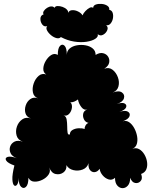

<svg xmlns="http://www.w3.org/2000/svg" viewBox="-20 -956 795 1000"><path d="M55 -94Q21 -106 12.5 -119.5Q4 -133 19 -138.5Q34 -144 68 -132Q43 -141 35 -158.5Q27 -176 33 -193Q39 -210 56 -218.5Q73 -227 99 -218Q73 -227 66.5 -250Q60 -273 68 -296.5Q76 -320 95.5 -334Q115 -348 141 -339Q118 -347 112.5 -366.5Q107 -386 114 -407Q121 -428 138 -440Q155 -452 178 -444Q156 -452 151.5 -474.5Q147 -497 155.5 -521.5Q164 -546 181.5 -561Q199 -576 221 -568Q205 -578 205.5 -598Q206 -618 218 -638.5Q230 -659 247 -669.5Q264 -680 281 -670Q281 -706 293 -717.5Q305 -729 316.5 -717.5Q328 -706 328 -670Q328 -691 343 -703.5Q358 -716 380.5 -720Q403 -724 425.5 -720Q448 -716 463 -703.5Q478 -691 478 -670Q499 -683 516.5 -679Q534 -675 543 -661Q552 -647 548.5 -629.5Q545 -612 523 -598Q548 -607 566.5 -592.5Q585 -578 594 -553.5Q603 -529 597 -506Q591 -483 567 -474Q599 -486 615 -474.5Q631 -463 625.5 -444Q620 -425 588 -414Q616 -424 629 -417Q642 -410 636.5 -396.5Q631 -383 602 -373Q632 -383 646 -374.5Q660 -366 654.5 -350.5Q649 -335 619 -324Q637 -330 652.5 -319.5Q668 -309 679 -289Q690 -269 694 -246.5Q698 -224 692.5 -206Q687 -188 669 -181Q689 -188 705 -179Q721 -170 732 -151.5Q743 -133 746 -112Q749 -91 742 -74Q735 -57 715 -50Q724 -26 712.5 -13Q701 0 684 -3Q667 -6 658 -30Q658 -3 646 10.5Q634 24 618.5 24Q603 24 591 10.5Q579 -3 579 -30Q564 -16 546 -21.5Q528 -27 514.5 -43Q501 -59 499 -77Q488 -61 473.5 -59.5Q459 -58 449 -70Q439 -82 441 -106Q434 -82 410.5 -73Q387 -64 362 -70Q337 -76 326 -96Q328 -71 310.5 -58Q293 -45 270.5 -49.5Q248 -54 236 -84Q245 -65 233.5 -47.5Q222 -30 200.5 -19.5Q179 -9 158.5 -10Q138 -11 128 -30Q128 5 115.5 17Q103 29 90 17Q77 5 77 -30Q77 -6 69.5 5Q62 16 54 10Q46 4 44.5 -21Q43 -46 55 -94ZM344 -256Q344 -271 357.5 -279Q371 -287 389 -288Q407 -289 421 -284Q420 -293 425.5 -302.5Q431 -312 441 -316Q425 -319 417.5 -334Q410 -349 413.5 -364.5Q417 -380 435 -386Q418 -380 404 -398Q390 -416 386 -438Q377 -431 366 -426.5Q355 -422 346 -424Q357 -413 354.5 -394.5Q352 -376 340 -363Q328 -350 311 -355Q324 -351 327 -334Q330 -317 330 -297.5Q330 -278 332 -265Q334 -252 344 -256ZM297 -763Q289 -754 274.5 -757.5Q260 -761 246 -772.5Q232 -784 225 -797.5Q218 -811 226 -820Q210 -815 200 -828.5Q190 -842 190.5 -859Q191 -876 207 -881Q202 -889 208 -898.5Q214 -908 225 -915Q236 -922 247 -922.5Q258 -923 264 -915Q267 -924 279.5 -924.5Q292 -925 306 -920Q320 -915 328.5 -906Q337 -897 334 -888Q340 -902 355.5 -903Q371 -904 387 -896Q403 -888 410 -876Q414 -887 425 -898.5Q436 -910 447 -915.5Q458 -921 465 -915Q466 -928 479.5 -932.5Q493 -937 510 -935.5Q527 -934 539 -926Q551 -918 549 -905Q563 -902 567 -888.5Q571 -875 568 -859.5Q565 -844 555.5 -833Q546 -822 533 -825Q545 -814 538.5 -798.5Q532 -783 517 -775Q502 -767 489 -778Q493 -765 476.5 -754Q460 -743 430.5 -738.5Q401 -734 366 -739.5Q331 -745 297 -763Z"/></svg>

Font: Rubik Bubbles
Style: Regular
Weight: 400
Designer: Hubert and Fischer, NaN
Foundry: Hubert and Fischer, NaN
Version: Version 2.200